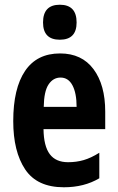

<svg xmlns="http://www.w3.org/2000/svg" viewBox="-20 -782 497 812"><path d="M234 -556Q326 -556 375.5 -489.5Q425 -423 425 -310V-236H164Q165 -164 190.5 -130Q216 -96 268 -96Q303 -96 334 -105Q365 -114 400 -136V-28Q336 10 250 10Q137 10 86.5 -65.5Q36 -141 36 -270Q36 -408 86 -482Q136 -556 234 -556ZM236 -454Q205 -454 185.5 -425Q166 -396 165 -330H304Q304 -388 286.5 -421Q269 -454 236 -454ZM233 -762Q304 -762 304 -687Q304 -614 233 -614Q162 -614 162 -687Q162 -762 233 -762Z"/></svg>

Font: Noto Sans Lao ExtraCondensed
Style: Bold
Weight: 700
Width: 2
Designer: Monotype Design Team
Foundry: Monotype Imaging Inc.
Version: Version 2.003; ttfautohint (v1.8.4.7-5d5b)